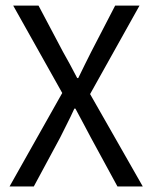

<svg xmlns="http://www.w3.org/2000/svg" viewBox="-20 -676 553 696"><path d="M205.6 -338.9 27.8 -655.8H119.6L208.5 -487.8Q221.7 -464.8 233.2 -443.4Q244.6 -421.9 259.8 -393.1H263.7Q277.8 -421.9 288.3 -443.4Q298.8 -464.8 310.5 -487.8L397.5 -655.8H485.8L306.6 -335L497.6 0H405.8L309.6 -176.8Q296.9 -201.2 283.2 -226.6Q269.5 -252 253.4 -282.2H249.5Q235.8 -252 222.7 -226.6Q209.5 -201.2 197.8 -176.8L102.5 0H14.6Z"/></svg>

Font: Pyidaungsu Numbers
Style: Regular
Weight: 400
Designer: Sun Tun
Foundry: MCF
Version: Version 2.053; ttfautohint (v1.8.2)